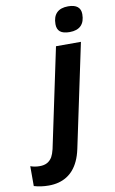

<svg xmlns="http://www.w3.org/2000/svg" viewBox="-238 -817 663 1111"><g transform="rotate(-10 93.5 -261.0)"><path d="M-130.9 228V111.3Q-106 120.6 -76.2 120.6Q-50.8 120.6 -33 111.1Q-15.1 101.6 -2.9 81.5Q6.3 64.9 13.2 36.6L136.2 -546.4H282.7L154.8 59.1Q146 100.6 131.8 130.4Q106.4 185.1 62 212.6Q17.6 240.2 -43.9 240.2Q-91.3 240.2 -130.9 228ZM155.3 -672.4Q155.3 -716.3 178 -739Q200.7 -761.7 245.1 -761.7Q281.7 -761.7 300 -746.8Q318.4 -731.9 318.4 -703.1Q318.4 -658.7 295.7 -636Q272.9 -613.3 229 -613.3Q190.9 -613.3 173.1 -627.9Q155.3 -642.6 155.3 -672.4Z"/></g></svg>

Font: Viking Open Sans
Style: Bold Italic
Weight: 700
Italic angle: -12°
Foundry: Ascender Corporation
Version: Version 2.000